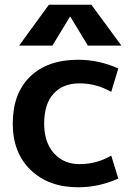

<svg xmlns="http://www.w3.org/2000/svg" viewBox="-20 -783 580 813"><path d="M276 -712 202 -590H61L187 -763H367L494 -590H352L278 -712ZM451 -124 481 -27Q399 10 311 10Q186 10 110 -63Q34 -136 34 -260Q34 -387 107.5 -458.5Q181 -530 311 -530Q399 -530 481 -493L451 -394Q388 -430 317 -430Q246 -430 206.5 -386Q167 -342 167 -260Q167 -180 208.5 -134Q250 -88 317 -88Q389 -88 451 -124Z"/></svg>

Font: M PLUS 1p
Style: Bold
Weight: 700
Version: Version 1.062